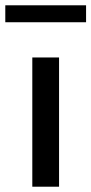

<svg xmlns="http://www.w3.org/2000/svg" viewBox="-51 -705 345 725"><path d="M71 0V-488H172V0ZM-31 -621V-685H274V-621Z"/></svg>

Font: Nunito Sans 12pt SemiBold
Style: Regular
Weight: 600
Designer: Vernon Adams
Foundry: Vernon Adams
Version: Version 3.101;gftools[0.9.27]